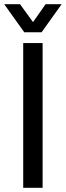

<svg xmlns="http://www.w3.org/2000/svg" viewBox="-33 -890 312 910"><path d="M77 0V-686H169V0ZM-13 -870H62L144 -757L103 -756L183 -870H259L164 -737H82Z"/></svg>

Font: Archivo SemiCondensed
Style: Regular
Weight: 400
Width: 4
Designer: Hector Gatti
Foundry: Omnibus-Type
Version: Version 2.001